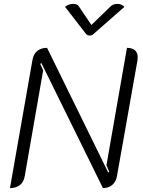

<svg xmlns="http://www.w3.org/2000/svg" viewBox="-20 -954 732 983"><path d="M146 -646Q151 -677 170.5 -693Q190 -709 221 -709L534 -71L539 -75L525 -108L630 -709Q657 -709 671 -696.5Q685 -684 685 -661Q685 -651 684 -646L579 -53Q574 -24 555 -7.5Q536 9 507 9L192 -631L186 -627L201 -594L107 -54Q102 -23 82.5 -7Q63 9 31 9ZM546 -921Q559 -934 581 -934Q603 -934 617 -919L460 -781Q451 -772 439 -772Q427 -772 420 -781L313 -919Q331 -934 355 -934Q377 -934 384 -921L448 -826Z"/></svg>

Font: K2D ExtraLight
Style: Italic
Weight: 275
Italic angle: -10°
Designer: Katatrad Aksorn Co.,Ltd.
Foundry: Cadson Demak Co.,Ltd.
Version: Version 1.000; ttfautohint (v1.6)